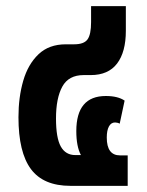

<svg xmlns="http://www.w3.org/2000/svg" viewBox="-20 -604 479 624"><path d="M209 0Q121 0 80.5 -54.5Q40 -109 40 -223Q40 -288 55.5 -341.5Q71 -395 105 -427.5Q139 -460 194 -460H221Q253 -460 264.5 -476Q276 -492 276 -532V-584H389V-504Q389 -435 360.5 -397.5Q332 -360 275 -360H252Q203 -360 182.5 -322.5Q162 -285 162 -219Q162 -156 177.5 -128Q193 -100 225 -100H243Q228 -128 228 -178Q228 -292 324 -292Q363 -292 385 -277L369 -202Q366 -204 361.5 -205Q357 -206 354 -206Q341 -206 334 -193Q327 -180 327 -157Q327 -99 370 -99H395V0Z"/></svg>

Font: Noto Sans Thai ExtCond
Style: Bold
Weight: 700
Width: 2
Designer: Monotype Design Team
Foundry: Monotype Imaging Inc.
Version: Version 2.002; ttfautohint (v1.8.4.7-5d5b)